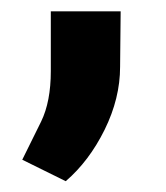

<svg xmlns="http://www.w3.org/2000/svg" viewBox="-20 -142 298 345"><path d="M196.8 -121.6 195.8 -22Q195.8 34.7 168 91.1Q140.1 147.5 98.1 183.6L20 145Q36.6 111.8 54 76.2Q71.3 40.5 71.3 -14.2V-121.6Z"/></svg>

Font: Vazirmatn RD ExtraBold
Style: Regular
Weight: 800
Designer: Saber Rastikerdar
Foundry: Saber Rastikerdar
Version: Version 32.102